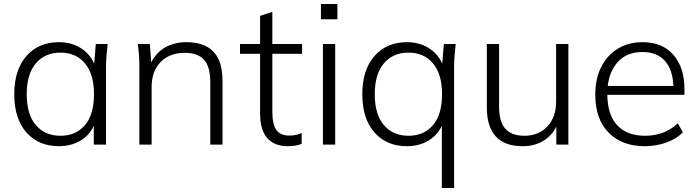

<svg xmlns="http://www.w3.org/2000/svg" viewBox="-20 -720 3476 956"><path d="M273 8Q172 8 111.5 -60.5Q51 -129 51 -251Q51 -372 111.5 -441Q172 -510 273 -510Q334 -510 380.5 -481.5Q427 -453 449 -403L457 -501H516Q513 -473 510.5 -444.5Q508 -416 508 -389V0H447V-94Q425 -45 378.5 -18.5Q332 8 273 8ZM281 -44Q358 -44 403 -97Q448 -150 448 -251Q448 -351 403 -404.5Q358 -458 281 -458Q204 -458 158.5 -404.5Q113 -351 113 -251Q113 -150 158.5 -97Q204 -44 281 -44Z M674 0V-389Q674 -416 672 -444.5Q670 -473 666 -501H726L733 -409Q758 -459 803.5 -484.5Q849 -510 908 -510Q997 -510 1042.5 -463Q1088 -416 1088 -316V0H1027V-311Q1027 -388 996 -422.5Q965 -457 900 -457Q824 -457 779.5 -411Q735 -365 735 -287V0Z M1413 8Q1346 8 1310.5 -32.5Q1275 -73 1275 -155V-452H1175V-501H1275V-641L1336 -661V-501H1484V-452H1336V-164Q1336 -101 1356 -73Q1376 -45 1420 -45Q1439 -45 1454.5 -48.5Q1470 -52 1482 -58V-4Q1469 2 1450.5 5Q1432 8 1413 8Z M1578 -624V-700H1660V-624ZM1588 0V-501H1649V0Z M2180 216V-94Q2157 -45 2111 -18.5Q2065 8 2006 8Q1905 8 1844.5 -60.5Q1784 -129 1784 -251Q1784 -372 1844.5 -441Q1905 -510 2006 -510Q2067 -510 2113.5 -481.5Q2160 -453 2182 -403L2190 -501H2249Q2246 -473 2243.5 -444.5Q2241 -416 2241 -389V216ZM2014 -44Q2091 -44 2136 -97Q2181 -150 2181 -251Q2181 -351 2136 -404.5Q2091 -458 2014 -458Q1937 -458 1891.5 -404.5Q1846 -351 1846 -251Q1846 -150 1891.5 -97Q1937 -44 2014 -44Z M2583 8Q2404 8 2404 -186V-501H2465V-190Q2465 -114 2496 -79Q2527 -44 2591 -44Q2662 -44 2705.5 -90.5Q2749 -137 2749 -214V-501H2810V0H2750V-89Q2726 -42 2682.5 -17Q2639 8 2583 8Z M3191 8Q3077 8 3010.5 -59.5Q2944 -127 2944 -249Q2944 -328 2973.5 -386.5Q3003 -445 3056 -477.5Q3109 -510 3179 -510Q3278 -510 3333 -447Q3388 -384 3388 -276V-248H3004Q3005 -147 3054 -95.5Q3103 -44 3192 -44Q3237 -44 3277.5 -58Q3318 -72 3355 -106L3380 -61Q3348 -28 3297 -10Q3246 8 3191 8ZM3178 -461Q3104 -461 3059.5 -415Q3015 -369 3006 -292H3333Q3330 -372 3291 -416.5Q3252 -461 3178 -461Z"/></svg>

Font: Mulish Light
Style: Regular
Weight: 300
Designer: Vernon Adams
Foundry: Vernon Adams
Version: Version 3.603; ttfautohint (v1.8.3)